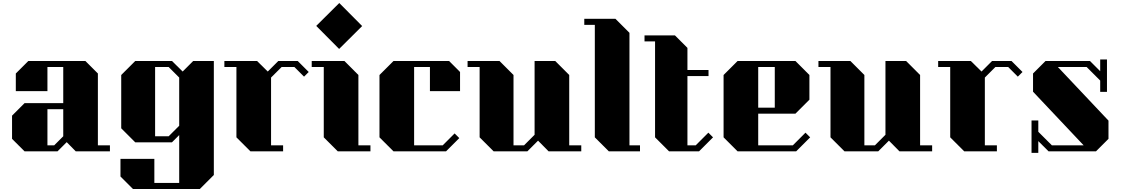

<svg xmlns="http://www.w3.org/2000/svg" viewBox="-20 -1005 7451 1275"><path d="M143 0H362L423 -61L483 0H710V-40H630V-517L547 -600H168L85 -517V-400H295V-560H400V-320H143L60 -237V-83ZM295 -280H400V-100L340 -40H295Z M1400 -600V157L1307 250H863L780 167V50H1005V210H1170V-108L1122 -60H878L785 -153V-507L878 -600H1122L1193 -530L1263 -600ZM1170 -170V-490L1100 -560H1010V-100H1100Z M2030 -527 1999 -496 1935 -560H1850L1780 -490V-40H1860V0H1643L1550 -93V-560H1470V-600H1687L1758 -530L1828 -600H1957Z M2232 -680 2080 -833 2233 -985 2385 -832ZM2440 -40V0H2223L2130 -93V-560H2050V-600H2267L2360 -507V-40Z M2835 -400V-560H2730V-40H2920L2999 -119L3030 -88L2942 0H2593L2500 -93V-507L2593 -600H2962L3035 -527V-400Z M3840 -40V0H3623L3553 -71L3482 0H3258L3165 -93V-560H3085V-600H3297L3390 -507V-40H3460L3530 -110V-600H3667L3760 -507V-40Z M4230 -40V0H4023L3930 -93V-840H3860V-880H4067L4160 -787V-40Z M4715 -93 4622 0H4423L4330 -93V-730H4260V-770H4462L4545 -687V-540H4685V-500H4545V-40H4600L4684 -124Z M4878 0H5267L5360 -93L5329 -124L5245 -40H5015V-250H5262L5355 -343V-507L5262 -600H4878L4785 -507V-93ZM5015 -560H5125V-290H5015Z M6170 -40V0H5953L5883 -71L5812 0H5588L5495 -93V-560H5415V-600H5627L5720 -507V-40H5790L5860 -110V-600H5997L6090 -507V-40Z M6770 -527 6739 -496 6675 -560H6590L6520 -490V-40H6600V0H6383L6290 -93V-560H6210V-600H6427L6498 -530L6568 -600H6697Z M6875 10V-68L6943 0H7258L7341 -83V-204L7005 -560H7196L7286 -470V-395H7331V-610H7286V-532L7218 -600H6923L6840 -517V-396L7176 -40H6965L6875 -130V-205H6830V10Z"/></svg>

Font: Kumar One
Style: Regular
Weight: 400
Designer: Parimal Parmar
Foundry: Indian Type Foundry
Version: Version 1.001;PS 1.001;hotconv 1.0.88;makeotf.lib2.5.647800